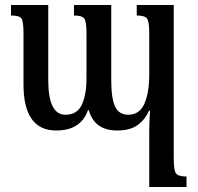

<svg xmlns="http://www.w3.org/2000/svg" viewBox="-20 -512 794 768"><path d="M527 -492V-450Q559 -450 568 -438Q577 -426 577 -378V-215Q577 -141 557.5 -97Q538 -53 493 -53Q456 -53 440.5 -85.5Q425 -118 425 -191V-492H276V-450Q308 -450 317 -438Q326 -426 326 -376V-202Q326 -132 307 -92.5Q288 -53 242 -53Q173 -53 173 -191V-492H24V-450Q57 -450 65.5 -438.5Q74 -427 74 -379V-174Q74 10 205 10Q304 10 332 -72H335Q358 10 448 10Q500 10 530 -11.5Q560 -33 576 -69H580Q579 -50 578 -31.5Q577 -13 577 5V236H726V194Q692 194 683.5 181Q675 168 675 122V-492Z"/></svg>

Font: Noto Serif Armenian ExtraCondensed Semi
Style: Regular
Weight: 600
Width: 3
Designer: Monotype Design Team
Foundry: Monotype Imaging Inc.
Version: Version 1.901